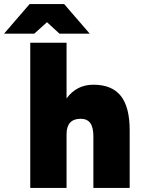

<svg xmlns="http://www.w3.org/2000/svg" viewBox="-103 -932 703 952"><path d="M47 -720H227V-444Q277 -512 360 -512Q452 -512 496 -456.5Q540 -401 540 -286V0H360V-256Q360 -301 344.5 -322Q329 -343 297 -343Q227 -343 227 -266V0H47ZM130 -822 67 -765H-83L44 -912H215L342 -765H192Z"/></svg>

Font: Oak Sans Black
Style: Regular
Weight: 900
Designer: Erik Kennedy, Walven
Foundry: Erik Kennedy, Walven
Version: Version 1.000